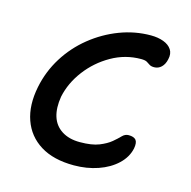

<svg xmlns="http://www.w3.org/2000/svg" viewBox="-82 -582 670 673"><g transform="rotate(15 253.0 -246.0)"><path d="M242 9Q168 9 120.5 -20.5Q73 -50 54.5 -102.5Q36 -155 50 -224Q62 -283 93.5 -333.5Q125 -384 171.5 -421.5Q218 -459 273 -480Q328 -501 386 -501Q412 -501 432 -493.5Q452 -486 461.5 -471.5Q471 -457 466 -436Q462 -417 451 -406.5Q440 -396 425 -396Q414 -396 408 -400Q402 -404 395.5 -408Q389 -412 374 -412Q317 -412 267 -383.5Q217 -355 182.5 -309.5Q148 -264 137 -212Q130 -170 139.5 -139.5Q149 -109 175.5 -92Q202 -75 241 -75Q285 -75 311 -85.5Q337 -96 352.5 -109Q368 -122 378 -132.5Q388 -143 401 -143Q420 -143 427.5 -134Q435 -125 431 -103Q424 -70 397 -44.5Q370 -19 329.5 -5Q289 9 242 9Z"/></g></svg>

Font: Shantell Sans
Style: Italic
Weight: 400
Italic angle: -11°
Designer: Stephen Nixon, Anya Danilova, Shantell Martin
Foundry: Arrow Type
Version: Version 1.011;[c5ecc13dd]